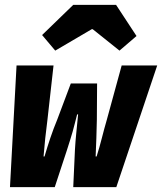

<svg xmlns="http://www.w3.org/2000/svg" viewBox="-20 -769 666 789"><path d="M21 0 48 -500H200L175 -277Q170 -239 166 -201.5Q162 -164 159 -126H163Q174 -164 187 -202.5Q200 -241 215 -277L271 -426H379L378 -277Q377 -239 376 -201.5Q375 -164 373 -126H377Q389 -164 398.5 -201.5Q408 -239 419 -277L480 -500H626L458 0H281L288 -154Q290 -189 293.5 -223Q297 -257 301 -299H297Q292 -279 287.5 -262Q283 -245 278.5 -228Q274 -211 268 -193Q262 -175 255 -152L205 0ZM207 -561 153 -625 281 -749H457L541 -621L471 -561L361 -649H357Z"/></svg>

Font: Source Code Pro Black
Style: Italic
Weight: 900
Italic angle: -11°
Monospace: yes
Designer: Paul D. Hunt, Teo Tuominen
Foundry: Adobe Systems Incorporated
Version: Version 1.050;PS 1.000;hotconv 16.6.51;makeotf.lib2.5.65220